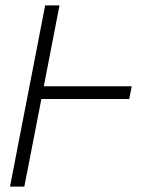

<svg xmlns="http://www.w3.org/2000/svg" viewBox="-20 -690 590 710"><path d="M17 0 147 -670H200L142 -371H467L458 -324H133L70 0Z"/></svg>

Font: Lode Dark
Style: Italic
Weight: 400
Italic angle: -11°
Monospace: yes
Designer: Belleve Invis
Foundry: Belleve Invis
Version: Version 29.2.0; ttfautohint (v1.8.3)